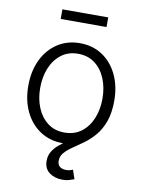

<svg xmlns="http://www.w3.org/2000/svg" viewBox="-99 -780 779 1056"><g transform="rotate(10 290.5 -251.5)"><path d="M290 11.2Q219.7 11.2 165.5 -24.2Q111.3 -59.6 80.8 -122.6Q50.3 -185.5 50.3 -267.1Q50.3 -350.1 80.8 -413.1Q111.3 -476.1 165.5 -511.5Q219.7 -546.9 290 -546.9Q361.3 -546.9 415.3 -511.5Q469.2 -476.1 499.8 -412.8Q530.3 -349.6 530.3 -267.1Q530.3 -185.5 499.8 -122.6Q469.2 -59.6 415.3 -24.2Q361.3 11.2 290 11.2ZM290 -47.9Q345.7 -47.9 384.5 -77.4Q423.3 -106.9 443.8 -156.7Q464.4 -206.5 464.4 -267.1Q464.4 -328.6 443.8 -378.7Q423.3 -428.7 384.3 -458.3Q345.2 -487.8 290 -487.8Q235.4 -487.8 196.5 -458Q157.7 -428.2 137.2 -378.4Q116.7 -328.6 116.7 -267.1Q116.7 -206.1 137.2 -156.5Q157.7 -106.9 196.5 -77.4Q235.4 -47.9 290 -47.9ZM324.7 209.5Q280.8 209.5 251 187.3Q221.2 165 221.2 122.1Q221.2 91.8 235.6 68.8Q250 45.9 273.7 26.4Q297.4 6.8 325.7 -12.2Q354 -31.2 382.1 -54Q410.2 -76.7 433.8 -105.7Q457.5 -134.8 471.9 -174.3Q486.3 -213.9 486.3 -267.6H530.3Q530.3 -198.7 512.7 -150.9Q495.1 -103 467.5 -70.6Q439.9 -38.1 408.4 -15.4Q377 7.3 349.4 25.9Q321.8 44.4 304.2 64.2Q286.6 84 286.6 110.8Q286.6 131.8 299.6 142.6Q312.5 153.3 335.9 153.3Q346.7 153.3 355.7 150.9Q364.7 148.4 372.6 145L389.6 195.3Q377.4 200.2 361.3 204.8Q345.2 209.5 324.7 209.5ZM418 -713.4V-659.7H162.1V-713.4Z"/></g></svg>

Font: Inter 18pt Light
Style: Regular
Weight: 300
Designer: Rasmus Andersson
Foundry: rsms
Version: Version 4.001;git-66647c0bb